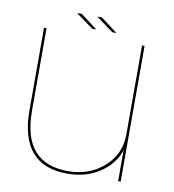

<svg xmlns="http://www.w3.org/2000/svg" viewBox="-78 -747 744 822"><g transform="rotate(10 294.0 -336.0)"><path d="M489 0H500V-590H489V-125.5ZM73.5 -591.5H62.5V-234Q62.5 -114.5 113.8 -54.2Q165 6 268.5 6Q365 6 429.8 -48.8Q494.5 -103.5 494.5 -177.5L489 -203Q489 -118 425.8 -61.5Q362.5 -5 269 -5Q173 -5 123.2 -61.2Q73.5 -117.5 73.5 -233ZM354 -623.5H371.5L299 -678.5H278.5ZM266.5 -623.5H284L211.5 -678.5H191Z"/></g></svg>

Font: Anybody SemiExpanded Thin
Style: Regular
Weight: 250
Width: 6
Version: Version 1.113;gftools[0.9.25]